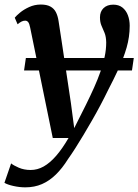

<svg xmlns="http://www.w3.org/2000/svg" viewBox="-58 -576 610 846"><path d="M75 -454Q71.5 -472 66.2 -478.5Q61 -485 53 -485Q44.5 -485 36.8 -481Q29 -477 19.5 -469L7 -498Q13.5 -506.5 30 -520.2Q46.5 -534 70.5 -545Q94.5 -556 122 -556Q148 -556 164 -547.2Q180 -538.5 188.2 -522.5Q196.5 -506.5 200 -483.5Q206.5 -440.5 213.5 -395.2Q220.5 -350 227.2 -303.8Q234 -257.5 241 -211.8Q248 -166 254.5 -121.5L269 -11.5L321 -115Q340.5 -154.5 356.8 -190.8Q373 -227 384.8 -260.8Q396.5 -294.5 403.2 -326.2Q410 -358 410 -389Q409.5 -414.5 402.8 -431Q396 -447.5 389.2 -462.8Q382.5 -478 382.5 -499.5Q382.5 -525 398.2 -540.2Q414 -555.5 441 -555.5Q465.5 -555.5 481.5 -542.8Q497.5 -530 505.5 -508.8Q513.5 -487.5 513.5 -462.5Q513.5 -413.5 499.8 -366Q486 -318.5 464.2 -272Q442.5 -225.5 418.5 -179.5Q402.5 -146.5 384.5 -112.5Q366.5 -78.5 347.5 -45.5Q328.5 -12.5 310 18.5Q291.5 49.5 274.2 76.5Q257 103.5 242 124.5Q216.5 165.5 188 193.2Q159.5 221 126.8 235.2Q94 249.5 53.5 249.5Q28 249.5 1.2 243.5Q-25.5 237.5 -38.5 229.5L-9 144Q1 152.5 24.5 162.8Q48 173 77 173Q107 173 134.5 157.5Q162 142 189.2 110.8Q216.5 79.5 244 32H174.5ZM531.5 -320.5 523.5 -265.5H48L56 -320.5Z"/></svg>

Font: Merriweather 48pt SemiBold
Style: Italic
Weight: 600
Italic angle: -7.8°
Designer: Eben Sorkin
Foundry: Eben Sorkin
Version: Version 2.101